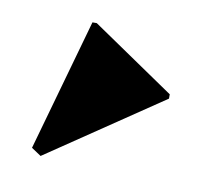

<svg xmlns="http://www.w3.org/2000/svg" viewBox="-43 -867 385 351"><g transform="rotate(10 149.5 -691.5)"><path d="M52 -563 34 -575 103 -820H111L265 -715V-707Z"/></g></svg>

Font: Platypi ExtraBold
Style: Regular
Weight: 800
Designer: David Sargent
Foundry: Bolt Cutter Type
Version: Version 1.200; ttfautohint (v1.8.4.7-5d5b)